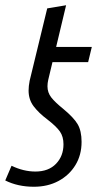

<svg xmlns="http://www.w3.org/2000/svg" viewBox="-34 -701 396 732"><path d="M95 11Q34 11 -14 -13L10 -69Q56 -47 101 -47Q151 -47 179.5 -76.5Q208 -106 208 -151Q208 -180 194.5 -199.5Q181 -219 146 -246Q114 -270 94.5 -295.5Q75 -321 75 -356Q75 -364 76 -373.5Q77 -383 79 -393L146 -669L218 -681L180 -522H316L302 -464H166L150 -397Q147 -384 147 -372Q147 -348 161.5 -329.5Q176 -311 207 -286Q247 -253 262 -227.5Q277 -202 277 -160Q277 -110 253.5 -71.5Q230 -33 189 -11Q148 11 95 11Z"/></svg>

Font: Ubuntu Sans Condensed
Style: Italic
Weight: 400
Width: 3
Italic angle: -13.5°
Designer: Dalton Maag Ltd
Foundry: Dalton Maag Ltd
Version: Version 1.006; ttfautohint (v1.8.4.7-5d5b)